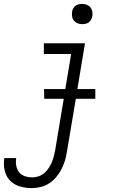

<svg xmlns="http://www.w3.org/2000/svg" viewBox="-62 -742 582 985"><path d="M100 223Q68 223 38.5 214Q9 205 -11 184Q-31 163 -38 132.5Q-45 102 -40 71V69H21V70Q18 90 21.5 109Q25 128 36.5 142Q48 156 66 162Q84 168 104 168Q120 168 136 162.5Q152 157 165 146Q178 135 187.5 120.5Q197 106 203.5 91Q210 76 214 60Q218 44 221 29L265 -235H165L164 -285H273L303 -465H163V-520H374L335 -285H427V-235H327L281 38Q278 60 271 82.5Q264 105 253 126.5Q242 148 226 167Q210 186 189.5 199Q169 212 145.5 217.5Q122 223 100 223ZM360 -618Q347 -618 336 -622.5Q325 -627 317.5 -636Q310 -645 308 -657.5Q306 -670 308 -683Q309 -691 314 -699.5Q319 -708 326.5 -713Q334 -718 342.5 -720Q351 -722 359 -722Q372 -722 383.5 -717.5Q395 -713 402 -704Q409 -695 411.5 -682.5Q414 -670 411 -657Q410 -649 405 -640.5Q400 -632 393 -627Q386 -622 377 -620Q368 -618 360 -618Z"/></svg>

Font: Iosevka Term Curly Lt Obl
Style: Regular
Weight: 300
Italic angle: -9°
Designer: Belleve Invis
Foundry: Belleve Invis
Version: Version 32.3.0